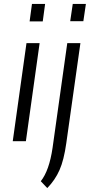

<svg xmlns="http://www.w3.org/2000/svg" viewBox="-20 -720 458 979"><path d="M45 0 115 -500H182L112 0ZM210 -700 198 -611H131L143 -700ZM418 -700 405 -612H338L351 -700ZM188 204Q231 150 248 34L323 -500H390L318 10Q306 96 283.5 147Q261 198 221 239Z"/></svg>

Font: Gudea
Style: Italic
Weight: 400
Version: Version 1.002